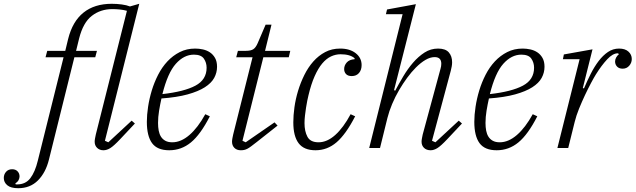

<svg xmlns="http://www.w3.org/2000/svg" viewBox="-169 -780 3350 1012"><path d="M-73 212Q-112 212 -130.5 196.5Q-149 181 -149 158Q-149 139 -137 125.5Q-125 112 -105 112Q-87 112 -76.5 123Q-66 134 -66 150Q-66 159 -71 169Q-76 179 -88 186L-86 192H-79Q-34 192 -9 159Q16 126 30 68L166 -478H71L80 -512H175L190 -574Q213 -667 271 -713.5Q329 -760 420 -760Q447 -760 473 -756.5Q499 -753 516 -746L565 -760L384 -38L402 -30L525 -144L542 -129L464 -46Q431 -11 412.5 0.5Q394 12 376 12Q356 12 343 -0.5Q330 -13 330 -33Q330 -41 332 -51Q334 -61 336 -71L500 -723Q482 -728 462 -730Q442 -732 423 -732Q361 -732 315 -696.5Q269 -661 248 -577L232 -512H342L333 -478H223L89 61Q72 130 31 171Q-10 212 -73 212Z M723 12Q660 12 632.5 -25.5Q605 -63 605 -138Q605 -174 611.5 -217Q618 -260 631 -303Q644 -346 664.5 -386Q685 -426 713.5 -456.5Q742 -487 778.5 -505.5Q815 -524 860 -524Q880 -524 900.5 -519.5Q921 -515 937.5 -504Q954 -493 964.5 -474.5Q975 -456 975 -428Q975 -397 960 -369.5Q945 -342 910.5 -320Q876 -298 820 -282.5Q764 -267 682 -261Q675 -230 669.5 -196.5Q664 -163 664 -132Q664 -110 667.5 -91.5Q671 -73 679.5 -59.5Q688 -46 702.5 -38Q717 -30 739 -30Q785 -30 829.5 -68.5Q874 -107 913 -178L937 -167Q888 -71 837.5 -29.5Q787 12 723 12ZM687 -284Q802 -297 861 -328.5Q920 -360 920 -423Q920 -450 905.5 -471Q891 -492 853 -492Q801 -492 758 -444Q715 -396 687 -284Z M1100 12Q1079 12 1066.5 -0.5Q1054 -13 1054 -33Q1054 -41 1056 -51.5Q1058 -62 1060 -71L1162 -478H1076L1085 -512H1126Q1153 -512 1166 -520.5Q1179 -529 1189 -552L1231 -650H1262L1228 -512H1361L1353 -478H1219L1109 -38L1126 -30L1278 -135L1294 -118L1185 -32Q1167 -18 1155 -9Q1143 0 1134 4.5Q1125 9 1117 10.5Q1109 12 1100 12Z M1494 12Q1433 12 1405 -25Q1377 -62 1377 -135Q1377 -172 1383 -215Q1389 -258 1402 -301Q1415 -344 1435 -384.5Q1455 -425 1482.5 -456Q1510 -487 1545 -505.5Q1580 -524 1624 -524Q1675 -524 1706 -499.5Q1737 -475 1737 -437Q1737 -411 1723 -395Q1709 -379 1685 -379Q1665 -379 1655 -389.5Q1645 -400 1645 -416Q1645 -435 1658.5 -450.5Q1672 -466 1700 -468V-473Q1676 -494 1626 -494Q1600 -494 1575.5 -482.5Q1551 -471 1529.5 -445.5Q1508 -420 1489.5 -378.5Q1471 -337 1457 -278Q1454 -266 1450.5 -249Q1447 -232 1444 -212Q1441 -192 1438.5 -171Q1436 -150 1436 -131Q1436 -88 1451.5 -59Q1467 -30 1510 -30Q1555 -30 1598 -68.5Q1641 -107 1679 -178L1703 -167Q1654 -72 1605 -30Q1556 12 1494 12Z M2101 12Q2079 12 2066 -0.5Q2053 -13 2053 -33Q2053 -41 2055 -51Q2057 -61 2059 -71L2153 -418Q2157 -431 2157 -444Q2157 -479 2122 -479Q2099 -479 2074 -464.5Q2049 -450 2023 -424Q2000 -401 1977.5 -370.5Q1955 -340 1934.5 -305Q1914 -270 1898 -232Q1882 -194 1873 -158L1834 0H1777L1953 -705H1865L1871 -730L2023 -758L1908 -305L1914 -302Q1933 -338 1956.5 -377.5Q1980 -417 2008 -449.5Q2036 -482 2068.5 -503Q2101 -524 2140 -524Q2179 -524 2196.5 -504Q2214 -484 2214 -452Q2214 -441 2212 -430Q2210 -419 2207 -407L2108 -38L2126 -30L2249 -144L2266 -129L2188 -46Q2155 -11 2136.5 0.5Q2118 12 2101 12Z M2449 12Q2386 12 2358.5 -25.5Q2331 -63 2331 -138Q2331 -174 2337.5 -217Q2344 -260 2357 -303Q2370 -346 2390.5 -386Q2411 -426 2439.5 -456.5Q2468 -487 2504.5 -505.5Q2541 -524 2586 -524Q2606 -524 2626.5 -519.5Q2647 -515 2663.5 -504Q2680 -493 2690.5 -474.5Q2701 -456 2701 -428Q2701 -397 2686 -369.5Q2671 -342 2636.5 -320Q2602 -298 2546 -282.5Q2490 -267 2408 -261Q2401 -230 2395.5 -196.5Q2390 -163 2390 -132Q2390 -110 2393.5 -91.5Q2397 -73 2405.5 -59.5Q2414 -46 2428.5 -38Q2443 -30 2465 -30Q2511 -30 2555.5 -68.5Q2600 -107 2639 -178L2663 -167Q2614 -71 2563.5 -29.5Q2513 12 2449 12ZM2413 -284Q2528 -297 2587 -328.5Q2646 -360 2646 -423Q2646 -450 2631.5 -471Q2617 -492 2579 -492Q2527 -492 2484 -444Q2441 -396 2413 -284Z M2886 -468H2798L2803 -493L2954 -520L2903 -316L2909 -314Q2926 -354 2945 -391.5Q2964 -429 2986.5 -458.5Q3009 -488 3035.5 -506Q3062 -524 3094 -524Q3126 -524 3143.5 -508Q3161 -492 3161 -469Q3161 -449 3147.5 -433.5Q3134 -418 3113 -418Q3094 -418 3083.5 -429Q3073 -440 3073 -456Q3073 -467 3079 -477.5Q3085 -488 3093 -494L3089 -499H3087Q3061 -499 3031.5 -467.5Q3002 -436 2972 -388Q2962 -372 2946.5 -343Q2931 -314 2914.5 -279Q2898 -244 2883 -207Q2868 -170 2860 -137L2826 0H2769Z"/></svg>

Font: IBM Plex Serif Light
Style: Italic
Weight: 300
Italic angle: -14°
Designer: Mike Abbink, Paul van der Laan, Pieter van Rosmalen
Foundry: Bold Monday
Version: Version 3.001